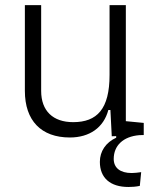

<svg xmlns="http://www.w3.org/2000/svg" viewBox="-20 -538 626 765"><path d="M491.7 207C504.9 207 521.5 206.1 537.1 202.6L542.5 147.9C528.8 149.9 515.1 151.4 504.4 151.4C459 151.4 433.1 130.9 433.1 95.2C433.1 42.5 470.2 5.9 535.2 0.5L552.7 0V-48.3L481.4 -55.2V-517.6H416.5V-239.3C416.5 -103.5 366.7 -51.3 271.5 -51.3C191.4 -51.3 144 -95.7 144 -175.8V-517.6H79.1V-175.8C79.1 -57.6 144 9.8 258.3 9.8C336.9 9.8 393.1 -29.8 411.6 -99.6H419.9L425.3 4.9L442.9 4.4V10.7C401.4 29.8 377.9 64.9 377.9 106.9C377.9 170.9 419.4 207 491.7 207Z"/></svg>

Font: Cascadia Code Light
Style: Regular
Weight: 300
Monospace: yes
Designer: Aaron Bell
Foundry: Saja Typeworks
Version: Version 2404.023